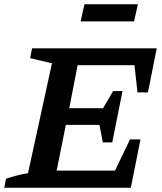

<svg xmlns="http://www.w3.org/2000/svg" viewBox="-41 -878 756 898"><path d="M-21 0 -13 -42Q40 -60 90 -68L202 -582L100 -606L109 -652H692L651 -446H602L588 -573H322L283 -372H441L488 -452H532L484 -212H440L424 -294H267L224 -80H497L567 -226H616L571 0ZM336 -778 354 -858H604L586 -778Z"/></svg>

Font: Piazzolla SC SemiBold
Style: Italic
Weight: 600
Italic angle: -11.3°
Designer: Juan Pablo del Peral
Foundry: Huerta Tipografica
Version: Version 1.330